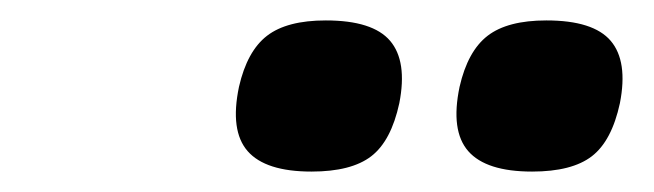

<svg xmlns="http://www.w3.org/2000/svg" viewBox="-20 -874 640 188"><path d="M501 -706Q456 -706 438.5 -726Q421 -746 430 -789Q438 -824 457.5 -839Q477 -854 515 -854Q561 -854 578 -834Q595 -814 587 -773Q579 -736 559.5 -721Q540 -706 501 -706ZM285 -706Q240 -706 222.5 -726Q205 -746 214 -789Q222 -824 241.5 -839Q261 -854 299 -854Q345 -854 362 -834Q379 -814 371 -773Q363 -736 343.5 -721Q324 -706 285 -706Z"/></svg>

Font: Victor Mono Thin
Style: Italic
Weight: 100
Italic angle: -12°
Monospace: yes
Designer: Rune Bjørnerås
Version: Version 1.561;gftools[0.9.30]